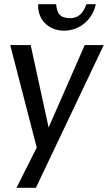

<svg xmlns="http://www.w3.org/2000/svg" viewBox="-20 -700 517 920"><path d="M477 -484H386L213 -89L127 -484H29L156 7L59 200H152ZM249 -680H163C158 -608 212 -553 287 -553C363 -553 425 -608 439 -680H394C379 -635 353 -613 317 -613C266 -613 253 -636 249 -680Z"/></svg>

Font: Gamestation Display
Style: Italic
Weight: 400
Designer: Jonas Hecksher
Foundry: Jonas Hecksher, Playtypeª, e-types AS
Version: Version 1.003